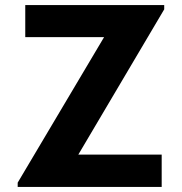

<svg xmlns="http://www.w3.org/2000/svg" viewBox="-20 -740 720 760"><path d="M50 0H620V-128H290L630 -703V-720H80V-593H392L50 -17Z"/></svg>

Font: Eudonet ExtraBold
Style: Regular
Weight: 800
Designer: Mikhail Sharanda
Foundry: Mikhail Sharanda
Version: Version 4.503;Glyphs 3.1.2 (3151)